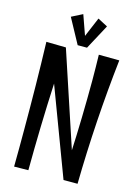

<svg xmlns="http://www.w3.org/2000/svg" viewBox="-131 -958 742 1031"><g transform="rotate(15 240.0 -443.0)"><path d="M337 -698C338 -654 339 -606 339 -557C339 -419 335 -269 330 -165L156 -690L47 -692C52 -531 54 -369 54 -208C54 -138 54 -69 53 0L132 -1C133 -162 137 -324 145 -486L328 1H406C410 -233 425 -466 451 -697ZM285 -885 225 -743H251L200 -887L139 -856L214 -718H266L340 -856Z"/></g></svg>

Font: Englebert
Style: Regular
Weight: 400
Designer: Astigmatic (AOETI)
Foundry: Astigmatic (AOETI)
Version: Version 1.000